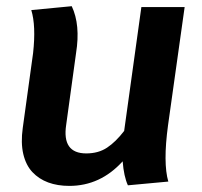

<svg xmlns="http://www.w3.org/2000/svg" viewBox="-20 -590 660 626"><path d="M527.8 -181.2Q511.2 -58.1 528.8 2L397 14.2Q383.8 -14.6 379.9 -64Q307.1 16.1 206.1 16.1Q167.5 16.1 137.2 4.9Q106.9 -6.3 85.7 -28.8Q64.5 -51.3 55.9 -87.9Q47.4 -124.5 54.2 -172.9L87.9 -417Q97.7 -505.9 82 -557.1L213.9 -569.8Q242.7 -508.8 228 -417L195.8 -183.1Q181.6 -89.8 261.2 -89.8Q300.8 -89.8 329.1 -108.6Q357.4 -127.4 384.8 -163.1L440.9 -566.9H582Z"/></svg>

Font: FiraGO SemiBold
Style: Italic
Weight: 600
Italic angle: -8°
Designer: bBox Type GmbH
Foundry: bBox Type GmbH
Version: Version 1.001;PS 001.001;hotconv 1.0.88;makeotf.lib2.5.64775